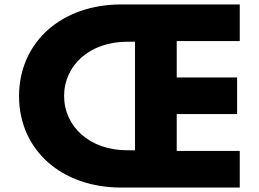

<svg xmlns="http://www.w3.org/2000/svg" viewBox="-20 -845 1166 865"><path d="M776.2 -660H1060.2V-825H526.5C254.8 -825 65.8 -653 65.8 -412C65.8 -171 254.8 0 526.5 0H1060.2V-165H776.2V-331H1048.2V-496H776.2ZM588.2 -657V-168H553.1C383.7 -168 268.8 -275 268.8 -413C268.8 -550 383.7 -657 553.1 -657Z"/></svg>

Font: Hussar
Style: BdSuprExt
Weight: 700
Foundry: Cannot Into Space Fonts
Version: Version 2.00